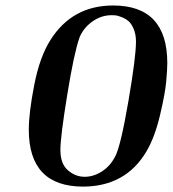

<svg xmlns="http://www.w3.org/2000/svg" viewBox="-20 -675 635 706"><path d="M85.9 -198.2Q85.9 -260.3 106 -363Q126 -465.8 166 -528.8Q246.1 -654.8 396 -654.8Q595.2 -654.8 595.2 -442.9Q595.2 -419.9 591.1 -374.5Q586.9 -329.1 567.9 -249.5Q548.8 -169.9 519 -119.1Q442.9 10.7 285.2 11.2Q85.9 10.7 85.9 -198.2ZM202.1 -124Q202.1 -72.3 230 -48.6Q257.8 -24.9 291 -24.9Q324.2 -24.9 355.2 -44.9Q386.2 -64.9 404.8 -102.1Q424.8 -143.1 452.4 -304.4Q480 -465.8 480 -522Q480 -548.8 471.4 -568.8Q462.9 -588.9 451.9 -597.9Q440.9 -606.9 426 -612.5Q411.1 -618.2 404.1 -618.7Q397 -619.1 390.1 -619.1Q352.1 -619.1 319.1 -595.5Q286.1 -571.8 272 -536.1Q252 -479 227.1 -325.4Q202.1 -171.9 202.1 -124Z"/></svg>

Font: CMU Serif Extra
Style: BoldSlanted
Weight: 700
Italic angle: -9.46001°
Version: Version 0.7.0